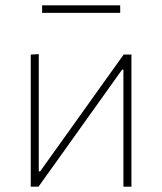

<svg xmlns="http://www.w3.org/2000/svg" viewBox="-20 -698 606 718"><path d="M95 0Q95 -56.5 95 -108.5Q95 -160.5 95 -221V-271Q95 -311.5 95 -348.2Q95 -385 95 -420.8Q95 -456.5 95 -494L125 -495.5Q125 -458 125 -422Q125 -386 125 -349Q125 -312 125 -271V-57H130L267 -248.5Q310.5 -309.5 354.8 -371.5Q399 -433.5 442.5 -494H471.5Q471.5 -456.5 471.5 -420.8Q471.5 -385 471.5 -348.2Q471.5 -311.5 471.5 -271V-221Q471.5 -160.5 471.5 -108.5Q471.5 -56.5 471.5 0H441.5Q441.5 -56.5 441.5 -108.5Q441.5 -160.5 441.5 -221V-437.5H436.5L300.5 -247Q256.5 -185 212.2 -123.2Q168 -61.5 124 0ZM137.5 -650V-678Q170.5 -678 207.2 -678Q244 -678 283.5 -678Q323.5 -678 360 -678Q396.5 -678 429.5 -678V-650Q396.5 -650 360 -650Q323.5 -650 283.5 -650Q244 -650 207.2 -650Q170.5 -650 137.5 -650Z"/></svg>

Font: Commissioner Thin
Style: Regular
Weight: 100
Designer: Kostas Bartsokas
Foundry: Kostas Bartsokas
Version: Version 1.001;gftools[0.9.23]